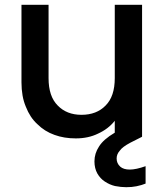

<svg xmlns="http://www.w3.org/2000/svg" viewBox="-20 -571 689 803"><path d="M524.9 25.9Q491.7 43.5 481 59.1Q467.8 73.7 467.8 91.8Q467.8 112.3 482.9 126Q496.6 138.2 522.9 138.2Q548.8 138.2 588.9 124V196.8Q574.2 203.1 550.8 208Q531.7 211.9 507.8 211.9Q486.3 211.9 460.9 207Q438.5 201.7 418 188Q399.4 175.8 387.2 154.8Q375 132.8 375 104Q375 70.8 394 42Q412.1 12.2 460 -16.1V-65.9Q433.1 -31.7 390.1 -12.2Q349.6 7.8 296.9 7.8Q248 7.8 208 -6.8Q166.5 -21.5 136.2 -51.8Q105.5 -79.6 87.9 -125Q69.8 -167.5 69.8 -227.1V-550.8H183.1V-244.1Q183.1 -168 221.2 -129.9Q258.8 -90.8 320.8 -90.8Q384.3 -90.8 421.9 -129.9Q460 -168 460 -244.1V-550.8H574.2V0H573.2L574.2 1Z"/></svg>

Font: PoppinsZ Medium
Style: Regular
Weight: 500
Designer: Ninad Kale (Devanagari), Jonny Pinhorn (Latin)
Foundry: Indian Type Foundry
Version: Version 3.002;FEAKit 1.0